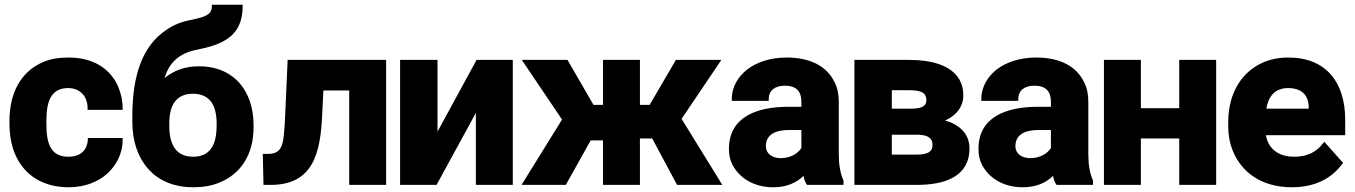

<svg xmlns="http://www.w3.org/2000/svg" viewBox="-20 -781 5725 811"><path d="M20 -257C20 -220 25 -185 35 -153C66 -58 143 10 271 10C338 10 394 -13 431 -46C466 -77 498 -126 498 -190V-198H351V-191C348 -145 319 -119 269 -119C192 -119 176 -178 176 -257V-271C176 -349 193 -409 268 -409C318 -409 350 -374 350 -324V-317H498V-324C498 -356 491 -386 480 -413C448 -489 376 -538 270 -538C228 -538 191 -532 160 -518C71 -479 20 -392 20 -271Z M539 -264C539 -225 545 -188 556 -155C589 -59 667 10 796 10C837 10 873 4 905 -9C994 -44 1051 -125 1051 -243V-253C1051 -288 1046 -321 1036 -351C1008 -437 936 -501 821 -501C758 -501 713 -482 675 -451C695 -518 737 -556 812 -571C917 -592 1005 -626 1005 -754V-761H875V-754C875 -712 829 -707 783 -696C746 -689 713 -676 683 -655C580 -587 539 -459 539 -291ZM695 -250V-260C695 -335 723 -385 795 -385C867 -385 895 -335 895 -260V-250C895 -172 869 -119 796 -119C722 -119 695 -172 695 -250Z M1090 -131 1093 0H1123C1304 0 1334 -136 1341 -299L1346 -399H1455V0H1611V-528H1195L1185 -304C1184 -271 1182 -244 1180 -221C1175 -166 1167 -131 1113 -131Z M1670 0H1824L1990 -304V0H2146V-528H1993L1828 -225V-528H1670Z M2183 0H2370L2475 -188H2527V0H2683V-196H2735L2840 0H3031L2859 -279L3027 -528H2835L2724 -338H2683V-528H2527V-338H2487L2377 -528H2184L2354 -276Z M3059 -152C3059 -128 3063 -107 3073 -87C3101 -31 3162 10 3246 10C3303 10 3344 -9 3374 -38C3377 -23 3381 -10 3389 0H3543V-18C3529 -49 3523 -85 3523 -132V-350C3523 -381 3518 -409 3506 -432C3474 -501 3403 -538 3303 -538C3233 -538 3175 -518 3134 -486C3101 -459 3071 -418 3071 -362V-355H3227V-362C3227 -399 3253 -419 3295 -419C3344 -419 3365 -395 3365 -351V-330H3310C3175 -330 3059 -286 3059 -152ZM3215 -163C3215 -213 3255 -232 3315 -232H3365V-156C3350 -132 3319 -113 3277 -113C3241 -113 3215 -133 3215 -163Z M3589 0H3852C3971 0 4075 -35 4075 -154C4075 -220 4028 -256 3972 -272C4013 -290 4049 -325 4049 -378C4049 -403 4044 -424 4033 -444C3998 -506 3914 -528 3818 -528H3589ZM3747 -128V-212H3852C3896 -212 3919 -200 3919 -169C3919 -138 3895 -128 3852 -128ZM3747 -322V-400H3818C3866 -400 3893 -392 3893 -358C3893 -330 3869 -322 3826 -322Z M4113 -152C4113 -128 4117 -107 4127 -87C4155 -31 4216 10 4300 10C4357 10 4398 -9 4428 -38C4431 -23 4435 -10 4443 0H4597V-18C4583 -49 4577 -85 4577 -132V-350C4577 -381 4572 -409 4560 -432C4528 -501 4457 -538 4357 -538C4287 -538 4229 -518 4188 -486C4155 -459 4125 -418 4125 -362V-355H4281V-362C4281 -399 4307 -419 4349 -419C4398 -419 4419 -395 4419 -351V-330H4364C4229 -330 4113 -286 4113 -152ZM4269 -163C4269 -213 4309 -232 4369 -232H4419V-156C4404 -132 4373 -113 4331 -113C4295 -113 4269 -133 4269 -163Z M4643 0H4799V-196H4961V0H5117V-528H4961V-324H4799V-528H4643Z M5168 -246C5168 -211 5174 -178 5186 -147C5222 -55 5307 10 5437 10C5537 10 5607 -30 5649 -88L5653 -93L5574 -182L5568 -175C5542 -141 5504 -119 5447 -119C5378 -119 5337 -154 5327 -210H5662V-276C5662 -431 5583 -538 5422 -538C5383 -538 5348 -531 5317 -518C5226 -479 5168 -389 5168 -265ZM5329 -322C5337 -371 5363 -409 5421 -409C5478 -409 5508 -379 5508 -326V-322Z"/></svg>

Font: Asimov Pro
Style: Blk
Weight: 900
Designer: Google
Version: Version 2.000980; 2014